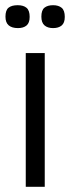

<svg xmlns="http://www.w3.org/2000/svg" viewBox="-20 -718 271 738"><path d="M79 0V-514H152V0ZM184 -610Q163 -610 151 -620.5Q139 -631 139 -654Q139 -679 151 -688.5Q163 -698 184 -698Q205 -698 217 -688Q229 -678 229 -653Q229 -630 217 -620Q205 -610 184 -610ZM49 -610Q26 -610 13.5 -620.5Q1 -631 1 -654Q1 -679 13 -688.5Q25 -698 48 -698Q70 -698 82 -688Q94 -678 94 -653Q94 -630 82 -620Q70 -610 49 -610Z"/></svg>

Font: Bricolage Grotesque 24pt Light
Style: Regular
Weight: 300
Designer: Mathieu Triay
Foundry: Atelier Triay
Version: Version 1.001;gftools[0.9.33.dev8+g029e19f]